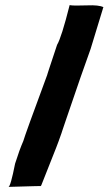

<svg xmlns="http://www.w3.org/2000/svg" viewBox="-20 -729 434 750"><path d="M142 -7Q141 -4 139 -2Q146 -3 14 1H13Q21 1 39 -90Q56 -144 71 -178Q78 -203 165 -438Q160 -425 203 -554Q220 -582 252 -709Q267 -706 320 -708Q366 -710 384 -701Q382 -697 381 -692L334 -538L295 -428Q217 -201 221 -211Q207 -171 199 -151Z"/></svg>

Font: Londrina Solid
Style: Regular
Weight: 400
Designer: Marcelo Magalhaes
Foundry: Marcelo Magalh„es
Version: Version 1.001 2011